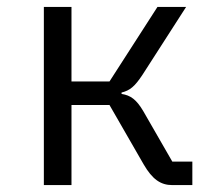

<svg xmlns="http://www.w3.org/2000/svg" viewBox="-20 -536 640 556"><path d="M107 0H187V-232H297L396 -60C421 -17 445 0 479 0H537V-68H479L395 -214C375 -248 358 -260 332 -264V-268C356 -274 370 -285 393 -320L519 -516H436L297 -300H187V-516H107Z"/></svg>

Font: IBM Plex Mono
Style: Regular
Weight: 400
Monospace: yes
Designer: Mike Abbink, Paul van der Laan, Pieter van Rosmalen
Foundry: Bold Monday
Version: Version 2.004